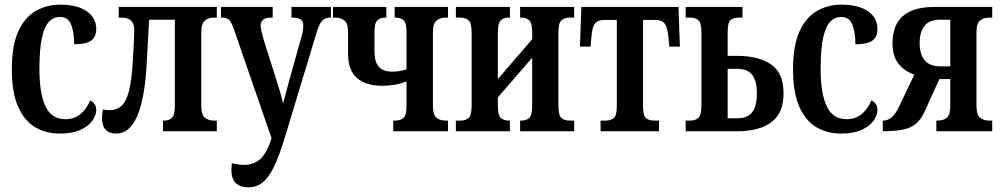

<svg xmlns="http://www.w3.org/2000/svg" viewBox="-20 -566 4316 828"><path d="M238 10Q178 10 131.5 -17.5Q85 -45 58 -106Q31 -167 31 -267Q31 -370 59 -431Q87 -492 134.5 -519Q182 -546 239 -546Q313 -546 354 -517.5Q395 -489 395 -442Q395 -406 372.5 -390.5Q350 -375 300 -375Q300 -425 287 -459Q274 -493 238 -493Q212 -493 192 -473Q172 -453 161 -404Q150 -355 150 -268Q150 -164 176 -108Q202 -52 262 -52Q300 -52 326.5 -73.5Q353 -95 369 -133Q395 -120 395 -92Q395 -70 379 -46.5Q363 -23 328 -6.5Q293 10 238 10Z M482 10Q420 10 420 -57Q420 -66 421 -75Q422 -84 424 -94Q439 -91 453 -91Q483 -91 503.5 -109Q524 -127 536 -173Q548 -219 553 -305Q555 -342 557 -380.5Q559 -419 559 -434Q559 -463 546 -476.5Q533 -490 503 -490H492V-536H915V-490H902Q879 -490 863.5 -477.5Q848 -465 848 -425V-111Q848 -71 863.5 -58.5Q879 -46 902 -46H915V0H683V-46H688Q709 -46 721.5 -58Q734 -70 734 -109V-481H623L613 -298Q605 -142 572 -66Q539 10 482 10Z M1051 242Q1018 242 998 224.5Q978 207 978 167Q978 155 980 138Q1009 145 1032 145Q1071 145 1098 123.5Q1125 102 1144 51L1151 30L989 -439Q978 -471 968 -480.5Q958 -490 937 -490H933V-536H1156V-490H1153Q1125 -490 1114.5 -481Q1104 -472 1104 -456Q1104 -445 1108 -429.5Q1112 -414 1117 -395L1169 -230Q1179 -199 1186 -176Q1193 -153 1201 -120Q1209 -152 1215 -173Q1221 -194 1228 -221L1278 -400Q1282 -413 1285 -427.5Q1288 -442 1288 -456Q1288 -475 1276 -482.5Q1264 -490 1240 -490H1237V-536H1407V-490H1405Q1382 -490 1369 -476.5Q1356 -463 1343 -418L1208 28Q1184 107 1161 154Q1138 201 1111.5 221.5Q1085 242 1051 242Z M1676 0V-46H1685Q1706 -46 1719.5 -57Q1733 -68 1733 -107V-215Q1709 -205 1682 -200.5Q1655 -196 1629 -196Q1559 -196 1520 -229Q1481 -262 1481 -335V-426Q1481 -465 1465.5 -477.5Q1450 -490 1426 -490H1416V-536H1646V-490H1641Q1620 -490 1607.5 -478.5Q1595 -467 1595 -429V-343Q1595 -298 1614 -277.5Q1633 -257 1672 -257Q1687 -257 1703 -259.5Q1719 -262 1733 -267V-429Q1733 -467 1720.5 -478.5Q1708 -490 1687 -490H1682V-536H1912V-490H1902Q1878 -490 1862.5 -477.5Q1847 -465 1847 -426V-110Q1847 -70 1862.5 -58Q1878 -46 1902 -46H1912V0Z M1946 0V-46H1967Q1987 -46 2000.5 -57Q2014 -68 2014 -113V-423Q2014 -467 2000.5 -478.5Q1987 -490 1967 -490H1946V-536H2179V-490H2173Q2154 -490 2140.5 -479Q2127 -468 2127 -424V-225L2275 -397V-424Q2275 -468 2261.5 -479Q2248 -490 2229 -490H2223V-536H2456V-490H2435Q2415 -490 2401.5 -478.5Q2388 -467 2388 -423V-113Q2388 -68 2401.5 -57Q2415 -46 2435 -46H2456V0H2223V-46H2229Q2248 -46 2261.5 -56.5Q2275 -67 2275 -112V-317L2127 -146V-112Q2127 -67 2140.5 -56.5Q2154 -46 2173 -46H2179V0Z M2570 0V-46H2593Q2612 -46 2626 -56Q2640 -66 2640 -109V-480H2586Q2558 -480 2545.5 -464Q2533 -448 2530 -402L2527 -365H2481L2487 -536H2906L2912 -365H2866L2863 -402Q2859 -448 2846.5 -464Q2834 -480 2807 -480H2753V-109Q2753 -66 2766.5 -56Q2780 -46 2800 -46H2822V0Z M2937 0V-46H2958Q2978 -46 2991.5 -57.5Q3005 -69 3005 -113V-423Q3005 -468 2991.5 -479Q2978 -490 2958 -490H2937V-536H3182V-490H3166Q3144 -490 3131 -480Q3118 -470 3118 -426V-325H3160Q3251 -325 3305 -288.5Q3359 -252 3359 -163Q3359 -78 3306.5 -39Q3254 0 3160 0ZM3118 -56H3162Q3203 -56 3223.5 -81.5Q3244 -107 3244 -163Q3244 -218 3223.5 -243.5Q3203 -269 3162 -269H3118Z M3607 10Q3547 10 3500.5 -17.5Q3454 -45 3427 -106Q3400 -167 3400 -267Q3400 -370 3428 -431Q3456 -492 3503.5 -519Q3551 -546 3608 -546Q3682 -546 3723 -517.5Q3764 -489 3764 -442Q3764 -406 3741.5 -390.5Q3719 -375 3669 -375Q3669 -425 3656 -459Q3643 -493 3607 -493Q3581 -493 3561 -473Q3541 -453 3530 -404Q3519 -355 3519 -268Q3519 -164 3545 -108Q3571 -52 3631 -52Q3669 -52 3695.5 -73.5Q3722 -95 3738 -133Q3764 -120 3764 -92Q3764 -70 3748 -46.5Q3732 -23 3697 -6.5Q3662 10 3607 10Z M3787 0V-46H3790Q3829 -46 3857 -106L3923 -244Q3879 -260 3854 -292Q3829 -324 3829 -380Q3829 -536 4009 -536H4259V-490H4245Q4222 -490 4206.5 -477.5Q4191 -465 4191 -425V-111Q4191 -71 4206.5 -58.5Q4222 -46 4245 -46H4259V0H4018V-46H4024Q4048 -46 4063 -58Q4078 -70 4078 -109V-225H4031L3968 -86Q3951 -49 3928.5 -31Q3906 -13 3871.5 -6.5Q3837 0 3787 0ZM4033 -280H4078V-481H4033Q3988 -481 3967 -454.5Q3946 -428 3946 -380Q3946 -333 3967.5 -306.5Q3989 -280 4033 -280Z"/></svg>

Font: Noto Serif ExtraCondensed SemiBold
Style: Regular
Weight: 600
Width: 2
Designer: Monotype Design Team
Foundry: Monotype Imaging Inc.
Version: Version 2.015; ttfautohint (v1.8.4.7-5d5b)